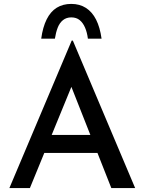

<svg xmlns="http://www.w3.org/2000/svg" viewBox="-20 -963 740 983"><path d="M28 0 347 -755H353L672 0H550L318 -588L395 -639L133 0ZM222 -272H480L517 -180H190ZM345 -943Q388 -943 420 -922.5Q452 -902 472 -862.5Q492 -823 500 -765H430Q426 -797 415.5 -821.5Q405 -846 388 -860Q371 -874 345 -874Q320 -874 302.5 -860Q285 -846 275.5 -821.5Q266 -797 261 -765H191Q199 -824 219 -864Q239 -904 270.5 -923.5Q302 -943 345 -943Z"/></svg>

Font: Josefin Sans Thin Medium
Style: Regular
Weight: 500
Version: Version 2.000